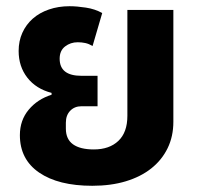

<svg xmlns="http://www.w3.org/2000/svg" viewBox="-20 -586 641 618"><path d="M277 12Q168 12 106 -30.5Q44 -73 44 -151Q44 -199 72.5 -233Q101 -267 146 -281V-287Q96 -300 68 -336Q40 -372 40 -422Q40 -454 52 -480.5Q64 -507 85.5 -526Q107 -545 137.5 -555.5Q168 -566 204 -566Q227 -566 256.5 -561.5Q286 -557 309 -544L278 -438Q266 -445 254.5 -447.5Q243 -450 230 -450Q207 -450 189.5 -436.5Q172 -423 172 -397Q172 -342 242 -342H294V-244H242Q220 -244 206 -229.5Q192 -215 192 -191V-172Q192 -138 215 -121.5Q238 -105 282 -105Q332 -105 361 -132.5Q390 -160 390 -213V-554H538V-194Q538 -147 519.5 -109Q501 -71 467 -44Q433 -17 385 -2.5Q337 12 277 12Z"/></svg>

Font: IBM-Poppins
Style: Poppins-Bold
Weight: 700
Designer: Mike Abbink, Paul van der Laan, Pieter van Rosmalen, Ben Mitchell, Mark Frömberg
Foundry: Bold Monday
Version: Version 1.1